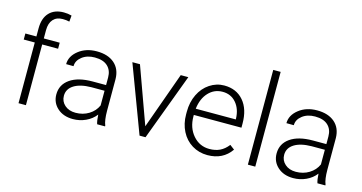

<svg xmlns="http://www.w3.org/2000/svg" viewBox="-80 -1109 2769 1468"><g transform="rotate(15 1305.0 -375.0)"><path d="M118.2 0V-480.5H30.8V-528.3H118.2V-592.3Q118.2 -673.3 159.4 -716.8Q200.7 -760.3 274.4 -760.3Q307.6 -760.3 336.4 -752L332 -703.1Q307.6 -709 278.8 -709Q230.5 -709 203.6 -679Q176.8 -648.9 176.8 -593.8V-528.3H302.7V-480.5H176.8V0Z M740.7 0Q731.9 -24.9 729.5 -73.7Q698.7 -33.7 651.1 -12Q603.5 9.8 550.3 9.8Q474.1 9.8 427 -32.7Q379.9 -75.2 379.9 -140.1Q379.9 -217.3 444.1 -262.2Q508.3 -307.1 623 -307.1H729V-367.2Q729 -423.8 694.1 -456.3Q659.2 -488.8 592.3 -488.8Q531.2 -488.8 491.2 -457.5Q451.2 -426.3 451.2 -382.3L392.6 -382.8Q392.6 -445.8 451.2 -491.9Q509.8 -538.1 595.2 -538.1Q683.6 -538.1 734.6 -493.9Q785.6 -449.7 787.1 -370.6V-120.6Q787.1 -43.9 803.2 -5.9V0ZM557.1 -42Q615.7 -42 661.9 -70.3Q708 -98.6 729 -146V-262.2H624.5Q537.1 -261.2 487.8 -230.2Q438.5 -199.2 438.5 -145Q438.5 -100.6 471.4 -71.3Q504.4 -42 557.1 -42Z M1100.1 -80.6 1260.7 -528.3H1320.8L1123.5 0H1076.2L877.9 -528.3H938Z M1614.7 9.8Q1547.4 9.8 1492.9 -23.4Q1438.5 -56.6 1408.2 -116Q1377.9 -175.3 1377.9 -249V-270Q1377.9 -346.2 1407.5 -407.2Q1437 -468.3 1489.7 -503.2Q1542.5 -538.1 1604 -538.1Q1700.2 -538.1 1756.6 -472.4Q1813 -406.7 1813 -293V-260.3H1436V-249Q1436 -159.2 1487.5 -99.4Q1539.1 -39.6 1617.2 -39.6Q1664.1 -39.6 1700 -56.6Q1735.8 -73.7 1765.1 -111.3L1801.8 -83.5Q1737.3 9.8 1614.7 9.8ZM1604 -488.3Q1538.1 -488.3 1492.9 -439.9Q1447.8 -391.6 1438 -310.1H1754.9V-316.4Q1752.4 -392.6 1711.4 -440.4Q1670.4 -488.3 1604 -488.3Z M1992.2 0H1933.6V-750H1992.2Z M2484.4 0Q2475.6 -24.9 2473.1 -73.7Q2442.4 -33.7 2394.8 -12Q2347.2 9.8 2293.9 9.8Q2217.8 9.8 2170.7 -32.7Q2123.5 -75.2 2123.5 -140.1Q2123.5 -217.3 2187.7 -262.2Q2252 -307.1 2366.7 -307.1H2472.7V-367.2Q2472.7 -423.8 2437.7 -456.3Q2402.8 -488.8 2335.9 -488.8Q2274.9 -488.8 2234.9 -457.5Q2194.8 -426.3 2194.8 -382.3L2136.2 -382.8Q2136.2 -445.8 2194.8 -491.9Q2253.4 -538.1 2338.9 -538.1Q2427.2 -538.1 2478.3 -493.9Q2529.3 -449.7 2530.8 -370.6V-120.6Q2530.8 -43.9 2546.9 -5.9V0ZM2300.8 -42Q2359.4 -42 2405.5 -70.3Q2451.7 -98.6 2472.7 -146V-262.2H2368.2Q2280.8 -261.2 2231.4 -230.2Q2182.1 -199.2 2182.1 -145Q2182.1 -100.6 2215.1 -71.3Q2248 -42 2300.8 -42Z"/></g></svg>

Font: SteelSelectRoboto
Style: Regular
Weight: 300
Designer: Google
Version: Version 2.137; 2017